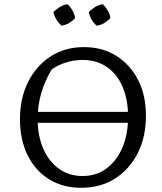

<svg xmlns="http://www.w3.org/2000/svg" viewBox="-20 -884 772 913"><path d="M119 -300V-352H627V-300ZM366 9Q279 9 213.5 -31.5Q148 -72 111.5 -145.5Q75 -219 75 -317Q75 -417 113.5 -494Q152 -571 220.5 -615.5Q289 -660 379 -660Q467 -660 533 -618.5Q599 -577 636.5 -504Q674 -431 674 -334Q674 -233 635 -156Q596 -79 527 -35Q458 9 366 9ZM373 -47Q438 -47 486 -82.5Q534 -118 561.5 -181Q589 -244 589 -329Q589 -411 562.5 -472Q536 -533 487.5 -566Q439 -599 372 -599Q333 -599 295.5 -587.5Q258 -576 226 -554Q159 -443 159 -319Q159 -238 186 -176.5Q213 -115 261 -81Q309 -47 373 -47ZM301 -864Q315 -851 325 -833.5Q335 -816 337 -798Q326 -785 308 -774.5Q290 -764 272 -762Q259 -774 248.5 -791Q238 -808 234 -827Q247 -840 264.5 -850.5Q282 -861 301 -864ZM469 -864Q482 -851 492.5 -833.5Q503 -816 505 -798Q493 -785 475.5 -774.5Q458 -764 440 -762Q425 -774 415.5 -791Q406 -808 402 -827Q415 -840 432 -850.5Q449 -861 469 -864Z"/></svg>

Font: Piazzolla 24pt
Style: Regular
Weight: 400
Designer: Juan Pablo del Peral
Foundry: Huerta Tipografica
Version: Version 2.005